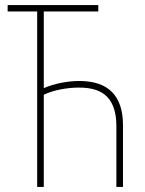

<svg xmlns="http://www.w3.org/2000/svg" viewBox="-20 -734 570 754"><path d="M126 0V-689H10V-714H366V-689H152V-388Q185 -402 221.5 -409Q258 -416 291 -416Q463 -416 463 -242V0H437V-239Q437 -316 401 -353.5Q365 -391 288 -390Q255 -390 218.5 -383Q182 -376 152 -362V0Z"/></svg>

Font: Noto Sans Mono Condensed Thin
Style: Regular
Weight: 100
Width: 3
Designer: Monotype Design Team
Foundry: Monotype Imaging Inc.
Version: Version 2.014; ttfautohint (v1.8.4.7-5d5b)